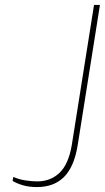

<svg xmlns="http://www.w3.org/2000/svg" viewBox="-20 -752 425 778"><path d="M130 6Q97 6 72 -1.5Q47 -9 31 -19L34 -35Q57 -25 83 -21Q109 -17 131 -17Q185 -17 221.5 -52Q258 -87 271 -165L361 -732H385L295 -165Q281 -77 240 -35.5Q199 6 130 6Z"/></svg>

Font: Exo Thin Thin
Style: Italic
Weight: 250
Italic angle: -9°
Version: Version 2.000